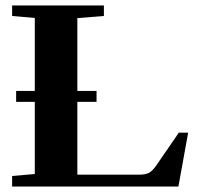

<svg xmlns="http://www.w3.org/2000/svg" viewBox="-20 -683 747 703"><path d="M24.4 0V-38.6L107.4 -45.9V-310.1H39.1V-350.1H107.4V-617.2L24.4 -624.5V-663.1H360.4V-624.5L263.2 -616.7V-350.1H333.5V-310.1H263.2V-43.5H490.7Q513.2 -43.5 525.9 -50.5Q538.6 -57.6 552.2 -77.1L634.8 -197.3H668.9L633.3 0Z"/></svg>

Font: Elstob 8pt
Style: Bold
Weight: 700
Designer: Peter S. Baker
Version: Version 1.015